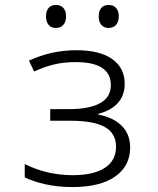

<svg xmlns="http://www.w3.org/2000/svg" viewBox="-20 -746 640 776"><path d="M80 -29V-83Q170 -38 274 -38Q358 -38 403.5 -67.5Q449 -97 449 -153Q449 -207 404 -232.5Q359 -258 264 -258H183V-305H260Q341 -305 384.5 -329Q428 -353 428 -402Q428 -495 286 -495Q236 -495 196.5 -485Q157 -475 118 -457L97 -501Q188 -543 288 -543Q384 -543 434 -507Q484 -471 484 -407Q484 -361 456.5 -330Q429 -299 377 -286V-283Q439 -271 472.5 -237Q506 -203 506 -150Q506 -75 445.5 -32.5Q385 10 273 10Q214 10 164.5 -1Q115 -12 80 -29ZM166 -680Q166 -702 176.5 -714Q187 -726 206 -726Q225 -726 236 -714Q247 -702 247 -680Q247 -658 236 -645.5Q225 -633 206 -633Q187 -633 176.5 -645.5Q166 -658 166 -680ZM379 -680Q379 -702 389.5 -714Q400 -726 419 -726Q438 -726 449 -714Q460 -702 460 -680Q460 -658 449 -645.5Q438 -633 419 -633Q400 -633 389.5 -645.5Q379 -658 379 -680Z"/></svg>

Font: Noto Sans Mono UI Light
Style: Regular
Weight: 300
Monospace: yes
Designer: Monotype Design team
Foundry: Monotype Imaging Inc.
Version: Version 1.000